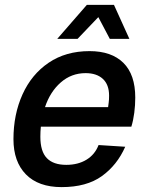

<svg xmlns="http://www.w3.org/2000/svg" viewBox="-20 -753 606 785"><path d="M232 12Q137 12 86 -40Q35 -92 35 -184Q35 -285 72 -367Q109 -449 179 -496.5Q249 -544 346 -544Q436 -544 484.5 -496Q533 -448 533 -354Q533 -323 529 -292Q525 -261 517 -235H147Q145 -215 145 -194Q145 -134 171.5 -106.5Q198 -79 251 -79Q299 -79 333.5 -100Q368 -121 383 -160L492 -153Q459 -78 396.5 -33Q334 12 232 12ZM330 -454Q272 -454 228.5 -416Q185 -378 164 -315H422Q423 -324 424.5 -334.5Q426 -345 426 -362Q426 -407 400.5 -430.5Q375 -454 330 -454ZM214 -594 335 -733H446L509 -594H429L382 -683L297 -594Z"/></svg>

Font: Geist Medium
Style: Italic
Weight: 500
Italic angle: -12°
Designer: Basement.studio, Andrés Briganti, Mateo Zaragoza
Foundry: Basement.studio, Vercel, Andrés Briganti, Guido Ferreyra, Mateo Zaragoza
Version: Version 1.500; ttfautohint (v1.8.4.7-5d5b)